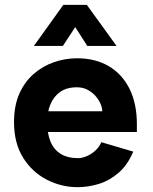

<svg xmlns="http://www.w3.org/2000/svg" viewBox="-20 -761 631 794"><path d="M301 13Q234 13 173.5 -18Q113 -49 75.5 -109Q38 -169 38 -256Q38 -324 60 -373.5Q82 -423 119.5 -455.5Q157 -488 203.5 -504Q250 -520 299 -520Q374 -520 429.5 -487.5Q485 -455 515.5 -394Q546 -333 546 -248V-215H143L142 -301H403Q403 -314 396 -331Q389 -348 375.5 -363.5Q362 -379 342.5 -389.5Q323 -400 298 -400Q256 -400 229 -381Q202 -362 188.5 -329.5Q175 -297 175 -256Q175 -210 188.5 -176.5Q202 -143 230.5 -125Q259 -107 303 -107Q318 -107 337 -114.5Q356 -122 373 -137Q390 -152 399 -173L531 -134Q508 -79 470.5 -46.5Q433 -14 389 -0.5Q345 13 301 13ZM120 -571 242 -741H339L462 -571H341L257 -702H326L240 -571Z"/></svg>

Font: Inclusive Sans
Style: Bold
Weight: 700
Designer: Olivia King
Foundry: Olivia King
Version: Version 2.004